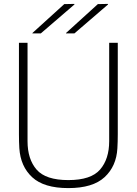

<svg xmlns="http://www.w3.org/2000/svg" viewBox="-20 -949 700 983"><path d="M583 -262Q583 -223 581 -190Q576 -98 515.5 -42Q455 14 330 14Q205 14 145 -41.5Q85 -97 79 -190Q77 -222 77 -262V-730H121V-226Q121 -134 167.5 -80.5Q214 -27 330 -27Q446 -27 492.5 -81Q539 -135 539 -226V-730H583ZM146 -778V-780L309 -928L361 -929V-926L189 -778ZM318 -778V-780L481 -928L533 -929V-926L361 -778Z"/></svg>

Font: Nacelle UltraLight
Style: Regular
Weight: 200
Designer: Sora Sagano
Foundry: Sora Sagano
Version: Version 1.000;FEAKit 1.0